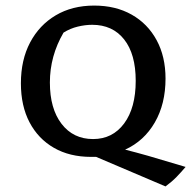

<svg xmlns="http://www.w3.org/2000/svg" viewBox="-20 -555 686 689"><path d="M307 8Q230 8 173.5 -24.5Q117 -57 86 -116Q55 -175 55 -256Q55 -340 88 -402.5Q121 -465 180 -500Q239 -535 318 -535Q395 -535 452.5 -502.5Q510 -470 542 -411Q574 -352 574 -273Q574 -182 535.5 -115.5Q497 -49 429 -18Q465 -9 511 4L646 44Q630 63 613.5 80Q597 97 574 114L325 8Q316 8 307 8ZM314 -56Q384 -56 425.5 -112Q467 -168 467 -265Q467 -361 425.5 -413.5Q384 -466 311 -466Q286 -466 259 -459.5Q232 -453 208 -438Q159 -354 159 -259Q159 -165 201 -110.5Q243 -56 314 -56Z"/></svg>

Font: Piazzolla SC Medium
Style: Regular
Weight: 500
Designer: Juan Pablo del Peral
Foundry: Huerta Tipografica
Version: Version 1.330